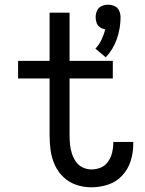

<svg xmlns="http://www.w3.org/2000/svg" viewBox="-20 -789 616 817"><path d="M430 -545Q462 -579 477.5 -624Q493 -669 493 -716Q493 -730 487 -743.5Q481 -757 467.5 -763Q454 -769 440 -769Q426 -769 412.5 -763Q399 -757 393 -743.5Q387 -730 387 -716Q387 -704 391 -692Q395 -680 405.5 -673Q416 -666 428 -664Q422 -641 412 -620Q402 -599 386 -582ZM369 8Q405 8 440 -3.5Q475 -15 500 -42Q525 -69 536 -104Q547 -139 547 -175Q547 -180 547 -185H462V-179Q462 -159 457 -139Q452 -119 440 -101.5Q428 -84 409 -76Q390 -68 369 -68Q350 -68 332 -76.5Q314 -85 303 -101Q292 -117 286 -135.5Q280 -154 278 -173.5Q276 -193 276 -213V-455H460V-530H276V-735H191V-530H57V-455H191V-213Q191 -180 195.5 -148Q200 -116 213.5 -86.5Q227 -57 251 -34.5Q275 -12 306 -2Q337 8 369 8Z"/></svg>

Font: Iosevka Sparkle
Style: Regular
Weight: 400
Designer: Belleve Invis
Foundry: Belleve Invis
Version: Version 4.5.0; ttfautohint (v1.8.3)